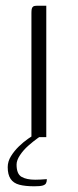

<svg xmlns="http://www.w3.org/2000/svg" viewBox="-20 -480 272 672"><path d="M90 0Q90 -108 90 -216.5Q90 -325 90 -434Q90 -443 91 -448.5Q92 -454 96 -457Q100 -460 110 -460H142V0ZM100 172Q68 172 47.5 166.5Q27 161 17 146Q7 131 7 105Q7 85 18.5 66.5Q30 48 46 32.5Q62 17 78.5 5.5Q95 -6 105 -11H135Q128 -8 112 3.5Q96 15 79 30Q62 45 50 63Q38 81 38 96Q38 129 55.5 139Q73 149 103 149Q113 149 121.5 148.5Q130 148 136 147.5Q142 147 144 147Q144 156 141 161.5Q138 167 129 169.5Q120 172 100 172Z"/></svg>

Font: Genos Light
Style: Regular
Weight: 300
Designer: Robert E. Leuschke
Foundry: Robert E. Leuschke
Version: Version 1.010